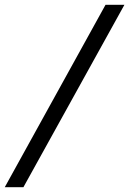

<svg xmlns="http://www.w3.org/2000/svg" viewBox="-20 -691 541 804"><path d="M78.1 92.8H0L421.9 -670.9H501Z"/></svg>

Font: Charis SIL Afr
Style: Bold
Weight: 700
Foundry: SIL International
Version: Version 5.000